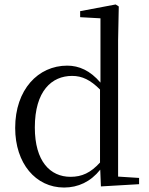

<svg xmlns="http://www.w3.org/2000/svg" viewBox="-20 -825 669 860"><path d="M432 10 603 0V-28L509 -34V-644L512 -796L498 -805L339 -775V-748L430 -743V-455C384 -509 334 -531 281 -531C151 -531 48 -424 48 -252C48 -93 140 15 267 15C330 15 386 -11 429 -65ZM428 -97C386 -51 347 -33 296 -33C205 -33 136 -102 136 -254C136 -418 212 -485 303 -485C348 -485 385 -467 428 -424Z"/></svg>

Font: Noto Serif CJK TC
Style: Regular
Weight: 400
Designer: Ryoko NISHIZUKA 西塚涼子 (kana & ideographs); Frank Grießhammer (Latin, Greek & Cyrillic); Wenlong ZHANG 张文龙 (bopomofo); San
Foundry: Adobe
Version: Version 2.001;hotconv 1.1.0;makeotfexe 2.6.0